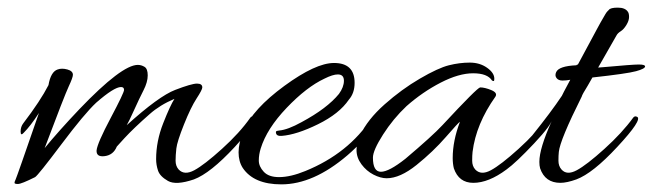

<svg xmlns="http://www.w3.org/2000/svg" viewBox="-20 -456 1710 503"><path d="M171 -260Q171 -253 160 -229.5Q149 -206 97 -68Q133 -112 188 -170Q299 -286 341 -286Q350 -286 358.5 -281Q367 -276 367 -258.5Q367 -241 356 -219.5Q345 -198 331 -167Q317 -136 312 -128Q396 -204 439 -220.5Q482 -237 496 -237Q510 -237 510 -227Q510 -221 495 -198Q480 -175 462 -130Q444 -85 442 -67Q440 -49 440 -35Q440 -21 448 -12Q463 4 489 -10Q515 -24 561.5 -66Q608 -108 636 -148Q640 -153 645.5 -150.5Q651 -148 651 -145.5Q651 -143 649 -140Q634 -113 595 -71Q531 -2 488 14Q441 30 420 18Q399 6 394 -9Q389 -24 389 -39Q389 -86 407.5 -133Q426 -180 437 -197Q399 -181 372 -157Q331 -121 306 -94L286 -72Q277 -50 254.5 -47Q232 -44 233 -62Q235 -81 270 -147Q305 -213 305 -220.5Q305 -228 297 -228Q279 -228 232 -187Q201 -158 140.5 -77.5Q80 3 72 8Q36 26 27 26Q18 26 18 23Q18 20 21 14Q24 8 82 -160Q60 -126 42 -108Q34 -99 34 -111.5Q34 -124 41 -133Q86 -192 107 -233Q113 -268 131 -274Q142 -278 156.5 -274Q171 -270 171 -260Z M855 -291Q909 -291 909 -239Q909 -212 894 -195Q869 -158 813 -130.5Q757 -103 718 -100Q704 -99 703 -108Q702 -112 705.5 -113Q709 -114 711 -114Q734 -116 770 -136Q837 -172 868 -210Q881 -228 881 -244.5Q881 -261 865 -261Q852 -261 830 -250Q783 -228 731 -173.5Q679 -119 663 -67Q658 -51 658 -35.5Q658 -20 671 -6Q684 8 711 8Q741 8 780 -8Q893 -54 954 -147Q960 -155 965 -150Q969 -148 969 -145Q969 -142 966 -138Q936 -88 890 -49Q801 27 717 27Q645 27 616 -16Q605 -33 605 -57Q605 -81 618 -114Q643 -171 725 -231Q807 -291 855 -291Z M993 11Q977 11 958.5 1.5Q940 -8 927 -25.5Q914 -43 914 -63Q914 -83 923 -101Q943 -143 987.5 -182.5Q1032 -222 1080 -250Q1128 -278 1156 -285Q1184 -292 1210.5 -292Q1237 -292 1256 -278.5Q1275 -265 1275 -250Q1275 -245 1274 -244Q1273 -243 1269 -245Q1257 -264 1219.5 -264Q1182 -264 1134.5 -239.5Q1087 -215 1045 -178Q1010 -145 983.5 -103.5Q957 -62 957 -43Q957 -6 978 -6Q999 -6 1042 -40Q1113 -100 1139 -128Q1231 -227 1238 -227Q1250 -227 1267 -220Q1284 -213 1278 -203Q1227 -131 1218 -58Q1217 -49 1217 -35Q1217 -21 1225 -12Q1240 4 1266 -10Q1292 -24 1338.5 -66Q1385 -108 1413 -148Q1417 -153 1422 -150.5Q1427 -148 1427 -146Q1427 -131 1379.5 -80.5Q1332 -30 1307 -12Q1260 23 1220 23Q1182 23 1169 -15Q1166 -27 1166 -42Q1166 -87 1185 -137Q1181 -135 1148 -97Q1115 -59 1071.5 -24Q1028 11 993 11Z M1560 -280Q1637 -287 1653.5 -287Q1670 -287 1670 -282Q1670 -276 1646.5 -269.5Q1623 -263 1532 -253Q1527 -244 1520 -232Q1505 -208 1504 -203Q1447 -89 1444 -58Q1443 -49 1443 -35Q1443 -21 1451 -12Q1465 4 1491 -10Q1517 -24 1563.5 -66Q1610 -108 1639 -148Q1643 -153 1649 -150Q1664 -143 1597 -71Q1533 -2 1490 14Q1465 23 1448 23Q1408 23 1395 -15Q1393 -22 1393 -32Q1393 -67 1425 -138Q1420 -127 1386 -88Q1377 -78 1372 -88Q1371 -90 1371 -93.5Q1371 -97 1375 -102Q1424 -163 1452 -205Q1452 -206 1474 -247Q1464 -245 1453.5 -245Q1443 -245 1438 -251.5Q1433 -258 1437 -267Q1444 -283 1490 -285Q1491 -287 1494 -287L1544 -380Q1548 -388 1553 -396.5Q1558 -405 1560.5 -409.5Q1563 -414 1566 -419Q1569 -424 1571 -426Q1573 -428 1575 -430Q1579 -436 1598.5 -436Q1618 -436 1625 -425Q1628 -421 1628 -411.5Q1628 -402 1621 -390.5Q1614 -379 1606 -374Q1598 -369 1595 -363L1547 -279Z"/></svg>

Font: Allura
Style: Regular
Weight: 400
Designer: Robert E. Leuschke
Foundry: Robert E. Leuschke
Version: Version 1.004